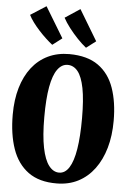

<svg xmlns="http://www.w3.org/2000/svg" viewBox="-65 -1069 765 1128"><g transform="rotate(5 317.0 -505.5)"><path d="M313.5 11Q209.5 12 144.8 -35.2Q80 -82.5 50.2 -168.5Q20.5 -254.5 20.5 -369.5Q20.5 -457.5 41.2 -528Q62 -598.5 101 -648.8Q140 -699 195.8 -725.8Q251.5 -752.5 321.5 -752.5Q428 -752 492.2 -706.2Q556.5 -660.5 585.5 -577.8Q614.5 -495 614.5 -384.5Q614.5 -296.5 593.8 -224.2Q573 -152 534 -99.5Q495 -47 439.5 -18.2Q384 10.5 313.5 11ZM321 -53.5Q356.5 -53.5 380.2 -90.8Q404 -128 416 -201.2Q428 -274.5 428 -383Q428 -493 414.8 -560.2Q401.5 -627.5 376.8 -658Q352 -688.5 317 -688.5Q282 -688.5 257 -654Q232 -619.5 219.2 -549.2Q206.5 -479 206.5 -370.5Q206.5 -261 220.8 -190.8Q235 -120.5 261 -87Q287 -53.5 321 -53.5ZM215.5 -798.5Q197.5 -812.5 176.5 -832Q155.5 -851.5 135 -874Q114.5 -896.5 97.8 -919Q81 -941.5 71 -962L163 -1021L272 -841L216.5 -798.5ZM414.5 -798.5Q390.5 -817.5 363.2 -846Q336 -874.5 312.2 -905.5Q288.5 -936.5 274.5 -963L363 -1021.5L471.5 -841L415.5 -798.5Z"/></g></svg>

Font: Merriweather 24pt SemiCondensed Black
Style: Regular
Weight: 900
Width: 4
Designer: Eben Sorkin
Foundry: Eben Sorkin
Version: Version 2.100